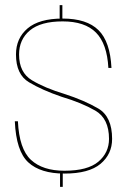

<svg xmlns="http://www.w3.org/2000/svg" viewBox="-20 -710 478 745"><path d="M211.5 -631.5H222V-690H211.5ZM213 15H223.5V-43.5H213ZM230 -36.5Q325 -36.5 370 -74.2Q415 -112 415 -171Q415 -257.5 361.2 -289Q307.5 -320.5 230 -345.5Q154 -368.5 104 -398.5Q54 -428.5 54 -498.5Q54 -557 96 -592Q138 -627 223 -627Q309.5 -627 352.5 -583.5Q395.5 -540 400.5 -446.5H412.5Q407.5 -548.5 362 -593.2Q316.5 -638 223 -638Q132 -638 87 -599.8Q42 -561.5 42 -498.5Q42 -421 92.5 -390.8Q143 -360.5 219 -334.5Q296.5 -311.5 349.8 -280.8Q403 -250 403 -171Q403 -117.5 361.5 -82.5Q320 -47.5 230 -47.5Q145.5 -47.5 100 -89.8Q54.5 -132 49.5 -239.5H37.5Q42.5 -123.5 89.8 -80Q137 -36.5 230 -36.5Z"/></svg>

Font: Anybody UltraCondensed Thin Thin
Style: Regular
Weight: 250
Version: Version 1.111